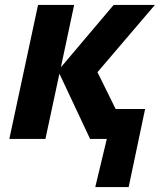

<svg xmlns="http://www.w3.org/2000/svg" viewBox="-20 -566 652 782"><path d="M165 0 222 -266 347 0H415L368 196H504L571 -122H451L377 -272L611 -546H443L228 -292L282 -546H135L18 0Z"/></svg>

Font: BC Sans
Style: Bold Italic
Weight: 700
Italic angle: -12°
Designer: Monotype Design Team
Province of B.C.
Foundry: Monotype Imaging Inc.
Version: Version 2.000;GOOG;noto-source:20170915:90ef993387c0